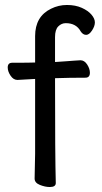

<svg xmlns="http://www.w3.org/2000/svg" viewBox="-20 -734 410 771"><path d="M180 17Q161 17 140 8.5Q119 0 119 -17L121 -116V-417L50 -413Q34 -413 22.5 -430Q11 -447 11 -463Q11 -482 29 -482Q103 -482 121 -483V-589Q121 -668 185 -699Q215 -714 249 -714Q283 -714 308.5 -702.5Q334 -691 347.5 -675Q361 -659 361 -644Q361 -629 349.5 -611.5Q338 -594 326 -594Q313 -594 304 -608Q286 -641 244 -641Q227 -641 214 -628Q201 -615 201 -585V-485Q205 -485 216.5 -486Q228 -487 245.5 -488Q263 -489 279 -490.5Q295 -492 303 -492Q319 -492 330 -475Q341 -458 341 -442Q341 -422 323 -422Q259 -422 201 -420Q201 -105 204 1Q204 17 180 17Z"/></svg>

Font: ToneOZ-Pinyin-WenKai-Medium
Style: Medium
Weight: 700
Designer: Fontworks Inc.
Foundry: ToneOZ
Version: Version 0.240331